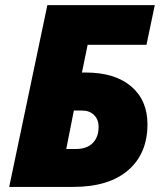

<svg xmlns="http://www.w3.org/2000/svg" viewBox="-20 -734 649 754"><path d="M587.9 -713.9 555.2 -558.1H324.2L301.8 -449.2H315.9Q431.2 -449.2 495.1 -394.8Q559.1 -340.3 559.1 -246.1Q559.1 -130.9 483.2 -65.4Q407.2 0 268.1 0H16.1L166 -713.9ZM240.2 -148.9H277.8Q320.8 -148.9 344 -172.1Q367.2 -195.3 367.2 -235.8Q367.2 -264.6 349.4 -282.2Q331.5 -299.8 303.2 -299.8H270Z"/></svg>

Font: Open Sans Extrabold
Style: Italic
Weight: 800
Italic angle: -12°
Foundry: Ascender Corporation
Version: Version 1.10